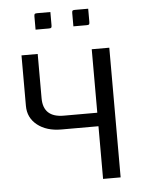

<svg xmlns="http://www.w3.org/2000/svg" viewBox="-48 -669 522 708"><g transform="rotate(-5 212.5 -315.0)"><path d="M245 -570V-619Q245 -626 247 -628Q249 -630 256 -630H305V-581Q305 -574 303 -572Q301 -570 294 -570ZM105 -570V-619Q105 -626 107 -628Q109 -630 116 -630H165V-581Q165 -574 163 -572Q161 -570 154 -570ZM370 0H305V-195H168Q113 -195 79 -222Q45 -249 45 -293V-480H105V-316Q105 -245 181 -245H305V-480H370Z"/></g></svg>

Font: Glametrix
Style: Regular
Weight: 500
Designer: gluk
Foundry: gluk
Version: Version 0.40